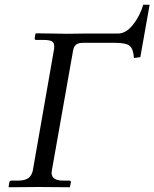

<svg xmlns="http://www.w3.org/2000/svg" viewBox="-20 -786 649 807"><path d="M258.8 -644 335.9 -645H475.1Q509.8 -645 539.1 -682.1Q568.4 -719.2 582 -766.1H608.9L569.8 -545.9L543 -542Q540.5 -579.6 525.6 -592.8Q510.7 -606 463.9 -606H329.1Q311 -606 300.8 -599.1Q290.5 -592.3 287.1 -573.2L198.2 -70.8Q198.2 -68.8 197.5 -65.2Q196.8 -61.5 196.8 -60.1Q196.8 -26.9 245.1 -26.9H271Q279.3 -26.9 277.8 -19L273.9 0L272 1Q179.2 0 144 0L17.1 1L16.1 0L19 -19Q20.5 -26.9 28.8 -26.9H55.2Q84.5 -26.9 99.1 -37.4Q113.8 -47.9 118.2 -70.8L206.1 -573.2Q208 -580.1 208 -590.8Q208 -606.4 198 -612.3Q188 -618.2 162.1 -618.2H131.8Q124.5 -618.2 126 -626L128.9 -644L130.9 -646Q175.3 -645.5 204.6 -645Q233.9 -644.5 244.1 -644.3Q254.4 -644 258.8 -644Z"/></svg>

Font: Linux Libertine G
Style: Italic
Weight: 400
Italic angle: -12°
Designer: Philipp H. Poll
Foundry: Philipp H. Poll
Version: Version 5.1.3